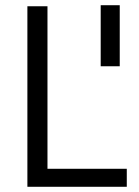

<svg xmlns="http://www.w3.org/2000/svg" viewBox="-20 -716 534 736"><path d="M439 -462H366V-696H439ZM466 -69V0H85V-692H162V-69Z"/></svg>

Font: Cairo
Style: Regular
Weight: 400
Designer: Mohamed Gaber, the designers of Titillium
Foundry: Kief Type Foundry
Version: Version 2.009; ttfautohint (v1.5.33-1714) -l 8 -r 50 -G 200 